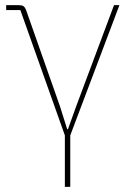

<svg xmlns="http://www.w3.org/2000/svg" viewBox="-20 -526 509 746"><path d="M232 200V0L59 -487H4V-506H53Q65 -506 71 -502Q77 -498 81 -488L213 -113L241 -24H244L276 -113L423 -506H444L253 0V200Z"/></svg>

Font: IBM Plex Sans Thin
Style: Regular
Weight: 250
Designer: Mike Abbink, Paul van der Laan, Pieter van Rosmalen
Foundry: Bold Monday
Version: Version 3.201